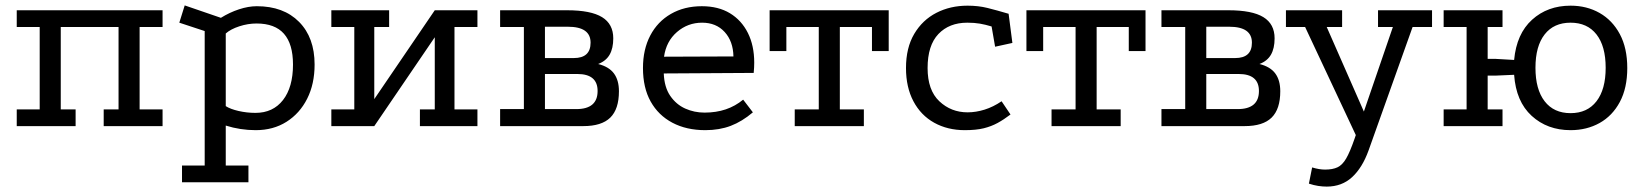

<svg xmlns="http://www.w3.org/2000/svg" viewBox="-20 -467 6086 711"><path d="M42 -429H582V-367H497V-62H582V0H364V-62H419V-367H205V-62H260V0H42V-62H127V-367H42Z M654 208V146H738V-352L644 -383L664 -447L798 -401Q830 -421 865 -432.5Q900 -444 931 -444Q1030 -444 1087.5 -386Q1145 -328 1145 -228Q1145 -156 1117.5 -101.5Q1090 -47 1041 -16Q992 15 927 15Q870 15 816 -2V146H900V208ZM926 -49Q991 -49 1028 -96.5Q1065 -144 1065 -228Q1065 -304 1031.5 -342Q998 -380 930 -380Q898 -380 866 -369.5Q834 -359 816 -343V-74Q833 -63 863.5 -56Q894 -49 926 -49Z M1207 -429H1421V-367H1366V-100L1590 -429H1748V-367H1663V-62H1748V0H1535V-62H1590V-329L1366 0H1207V-62H1292V-367H1207Z M2080 -429Q2168 -429 2209.5 -403.5Q2251 -378 2251 -325Q2251 -288 2237.5 -264.5Q2224 -241 2195 -230Q2235 -220 2253.5 -195Q2272 -170 2272 -129Q2272 -63 2240 -31.5Q2208 0 2140 0H1832V-63H1920V-367H1832V-429ZM2114 -63Q2193 -63 2193 -130Q2193 -193 2118 -193H1998V-63ZM2105 -252Q2167 -252 2167 -309Q2167 -368 2083 -368H1998V-252Z M2768 -51Q2728 -17 2686 -1Q2644 15 2592 15Q2522 15 2470 -12.5Q2418 -40 2389.5 -91Q2361 -142 2361 -215Q2361 -284 2388 -335.5Q2415 -387 2464.5 -415.5Q2514 -444 2579 -444Q2640 -444 2683 -418Q2726 -392 2749.5 -345Q2773 -298 2773 -235Q2773 -226 2772.5 -216.5Q2772 -207 2771 -197L2438 -195Q2440 -144 2462 -112Q2484 -80 2517.5 -65Q2551 -50 2589 -50Q2632 -50 2667.5 -62Q2703 -74 2732 -98ZM2696 -258Q2695 -314 2663.5 -348.5Q2632 -383 2580 -383Q2527 -383 2487 -348.5Q2447 -314 2439 -257Z M2830 -429H3271V-278H3209V-367H3090V-62H3179V0H2923V-62H3012V-367H2892V-278H2830Z M3652 -369Q3629 -376 3608.5 -379.5Q3588 -383 3562 -383Q3495 -383 3455 -341Q3415 -299 3415 -215Q3415 -133 3458.5 -92Q3502 -51 3563 -51Q3594 -51 3626 -61Q3658 -71 3689 -92L3722 -43Q3697 -24 3674 -11.5Q3651 1 3623 8Q3595 15 3553 15Q3489 15 3439.5 -12.5Q3390 -40 3362.5 -92Q3335 -144 3335 -215Q3335 -290 3365.5 -341.5Q3396 -393 3447.5 -419.5Q3499 -446 3563 -446Q3603 -446 3637 -437.5Q3671 -429 3715 -416L3729 -308L3665 -294Z M3781 -429H4222V-278H4160V-367H4041V-62H4130V0H3874V-62H3963V-367H3843V-278H3781Z M4529 -429Q4617 -429 4658.5 -403.5Q4700 -378 4700 -325Q4700 -288 4686.5 -264.5Q4673 -241 4644 -230Q4684 -220 4702.5 -195Q4721 -170 4721 -129Q4721 -63 4689 -31.5Q4657 0 4589 0H4281V-63H4369V-367H4281V-429ZM4563 -63Q4642 -63 4642 -130Q4642 -193 4567 -193H4447V-63ZM4554 -252Q4616 -252 4616 -309Q4616 -368 4532 -368H4447V-252Z M4893 224Q4878 224 4861.5 221.5Q4845 219 4827 213L4839 153Q4852 157 4864 159Q4876 161 4887 161Q4915 161 4933 152.5Q4951 144 4965 120Q4979 96 4996 47L5138 -367H5083V-429H5283V-367H5211L5048 90Q5025 154 4987 189Q4949 224 4893 224ZM5018 70 4813 -367H4742V-429H4950V-367H4893L5049 -12Z M5796 15Q5710 15 5652 -38Q5594 -91 5587 -190L5518 -187H5489V-62H5544V0H5326V-62H5411V-367H5326V-429H5544V-367H5489V-249H5518L5587 -245Q5596 -342 5653.5 -394Q5711 -446 5796 -446Q5856 -446 5903.5 -419Q5951 -392 5978.5 -340.5Q6006 -289 6006 -215Q6006 -141 5978.5 -89.5Q5951 -38 5903.5 -11.5Q5856 15 5796 15ZM5796 -48Q5858 -48 5892 -92Q5926 -136 5926 -216Q5926 -296 5892 -339.5Q5858 -383 5796 -383Q5734 -383 5700 -339.5Q5666 -296 5666 -216Q5666 -136 5700 -92Q5734 -48 5796 -48Z"/></svg>

Font: Podkova VF Beta
Style: Regular
Weight: 400
Designer: Ilya Yudin
Foundry: Cyreal (www.cyreal.org)
Version: Version 2.100